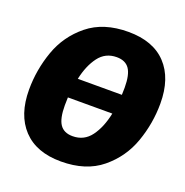

<svg xmlns="http://www.w3.org/2000/svg" viewBox="-131 -835 940 975"><g transform="rotate(20 339.0 -348.0)"><path d="M676 -429Q676 -322 640 -220Q604 -118 520 -49Q436 20 301 20Q168 20 96.5 -56Q25 -132 25 -268Q25 -375 61 -477Q97 -579 181.5 -647.5Q266 -716 400 -716Q534 -716 605 -640.5Q676 -565 676 -429ZM239 -404H477Q478 -418 478 -443Q478 -513 456.5 -544Q435 -575 388 -575Q327 -575 291 -527Q255 -479 239 -404ZM464 -298H224Q223 -282 223 -255Q223 -184 244.5 -152.5Q266 -121 313 -121Q375 -121 411.5 -170.5Q448 -220 464 -298Z"/></g></svg>

Font: FiraGO Heavy
Style: Italic
Weight: 900
Italic angle: -8°
Designer: bBox Type GmbH
Foundry: bBox Type GmbH
Version: Version 1.001